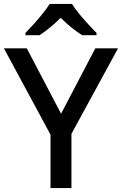

<svg xmlns="http://www.w3.org/2000/svg" viewBox="-20 -961 623 981"><path d="M292 -380 467 -714H583L345 -277V0H238V-273L0 -714H117ZM348 -941Q361 -919 383.5 -891.5Q406 -864 430.5 -837.5Q455 -811 473 -793V-781H400Q374 -797 345.5 -820Q317 -843 290 -870Q263 -843 235.5 -820.5Q208 -798 182 -781H110V-793Q129 -812 152.5 -838Q176 -864 198 -891.5Q220 -919 234 -941Z"/></svg>

Font: Noto Sans Thai Medium
Style: Regular
Weight: 500
Designer: Monotype Design Team
Foundry: Monotype Imaging Inc.
Version: Version 2.001